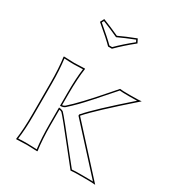

<svg xmlns="http://www.w3.org/2000/svg" viewBox="-229 -1155 1216 1308"><g transform="rotate(30 379.5 -501.5)"><path d="M189.9 -975.1 206.1 -1005.9Q273.4 -979.5 336.9 -950.2Q389.2 -975.1 469.2 -1005.9L484.9 -975.1Q409.7 -914.6 352.1 -856.9H321.8Q287.6 -893.1 189.9 -975.1ZM106 -444.8Q106 -559.6 94.2 -645L96.2 -647.9Q97.7 -647.9 178.2 -645Q178.2 -645 261.2 -647.9L262.2 -645Q250.5 -564.9 250 -444.8V-354Q263.7 -356 272 -362.8Q346.7 -428.2 495.1 -599.6Q523.9 -633.3 537.1 -647.9Q550.8 -645 616.2 -645Q690.4 -645 707 -647.9Q460.4 -432.1 393.1 -354V-352.1L716.8 2.9Q697.3 0 615.2 0Q541 0 522.9 2.9Q490.2 -37.1 417.5 -129.9Q294.9 -285.6 269 -312Q262.7 -316.9 250 -318.8V-200.2Q250 -85.4 262.2 0L259.8 2.9Q258.3 2.9 178.2 0L95.2 2.9L94.2 0Q106 -81.5 106 -200.2ZM202.6 -977.5Q292 -902.3 326.2 -867.2H347.7Q402.8 -921.9 472.2 -977.5L464.4 -993.2Q389.6 -963.9 341.3 -940.9L336.9 -939L333 -940.9Q272.5 -969.2 210.9 -993.2ZM116.2 -444.8V-200.2Q116.2 -87.4 105 -7.8Q149.4 -10.3 178.2 -9.8Q207 -9.8 251 -7.3Q240.2 -91.8 240.2 -200.2V-330.1L251.5 -328.6Q267.6 -325.7 275.4 -319.8L275.9 -319.3Q300.8 -294.4 464.8 -85.9Q502 -38.6 527.3 -7.8Q549.8 -10.3 615.2 -9.8Q666 -9.8 692.4 -8.8L382.8 -348.1V-357.9L385.3 -360.4Q453.1 -439 677.7 -635.7Q652.8 -634.8 616.2 -634.8Q560.1 -634.8 541 -637.2Q391.6 -465.8 345.7 -419.4Q309.6 -382.8 278.8 -355.5Q267.6 -346.2 251 -344.2L240.2 -343.3V-444.8Q240.2 -558.1 251 -637.2Q206.5 -634.8 178.2 -634.8Q149.4 -634.8 105 -637.7Q116.2 -552.7 116.2 -444.8Z"/></g></svg>

Font: Linux Biolinum Outline O
Style: Bold
Weight: 700
Designer: Philipp H. Poll
Foundry: Philipp H. Poll
Version: Version 0.9.2